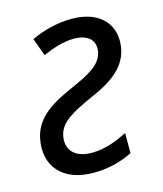

<svg xmlns="http://www.w3.org/2000/svg" viewBox="-89 -613 586 690"><g transform="rotate(-15 203.5 -267.5)"><path d="M175 10C232 10 279 -3 321 -24V-99C280 -78 236 -61 188 -61C121 -61 93 -99 104 -149C115 -196 160 -219 236 -254C306 -284 369 -321 385 -391C403 -477 352 -545 241 -545C186 -545 135 -531 90 -510L114 -444C150 -460 191 -474 230 -474C287 -474 311 -444 302 -403C292 -358 243 -334 178 -305C107 -274 37 -237 21 -160C1 -62 58 10 175 10Z"/></g></svg>

Font: Noto Sans SemiCondensed
Style: Italic
Weight: 400
Width: 4
Italic angle: -12°
Designer: Monotype Design Team
Foundry: Monotype Imaging Inc.
Version: Version 2.013